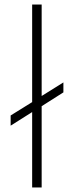

<svg xmlns="http://www.w3.org/2000/svg" viewBox="-20 -828 317 848"><path d="M27 -318 122 -377V-808H164V-404L260 -464V-420L164 -359V0H122V-333L27 -273Z"/></svg>

Font: Encode Sans Wide
Style: Thin
Weight: 100
Designer: Pablo Impallari, Andres Torresi
Foundry: Pablo Impallari, Andres Torresi
Version: Version 1.000; ttfautohint (v1.00) -l 8 -r 50 -G 200 -x 14 -